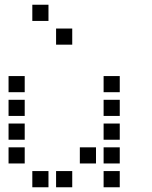

<svg xmlns="http://www.w3.org/2000/svg" viewBox="-20 -804 640 808"><path d="M117 -784Q116 -784 116 -784Q116 -784 116 -783V-717Q116 -716 116 -716Q116 -716 117 -716H183Q184 -716 184 -716Q184 -716 184 -717V-783Q184 -784 184 -784Q184 -784 183 -784ZM217 -684Q216 -684 216 -684Q216 -684 216 -683V-617Q216 -616 216 -616Q216 -616 217 -616H283Q284 -616 284 -616Q284 -616 284 -617V-683Q284 -684 284 -684Q284 -684 283 -684ZM17 -484Q16 -484 16 -484Q16 -484 16 -483V-417Q16 -416 16 -416Q16 -416 17 -416H83Q84 -416 84 -416Q84 -416 84 -417V-483Q84 -484 84 -484Q84 -484 83 -484ZM417 -484Q416 -484 416 -484Q416 -484 416 -483V-417Q416 -416 416 -416Q416 -416 417 -416H483Q484 -416 484 -416Q484 -416 484 -417V-483Q484 -484 484 -484Q484 -484 483 -484ZM17 -384Q16 -384 16 -384Q16 -384 16 -383V-317Q16 -316 16 -316Q16 -316 17 -316H83Q84 -316 84 -316Q84 -316 84 -317V-383Q84 -384 84 -384Q84 -384 83 -384ZM417 -384Q416 -384 416 -384Q416 -384 416 -383V-317Q416 -316 416 -316Q416 -316 417 -316H483Q484 -316 484 -316Q484 -316 484 -317V-383Q484 -384 484 -384Q484 -384 483 -384ZM17 -284Q16 -284 16 -284Q16 -284 16 -283V-217Q16 -216 16 -216Q16 -216 17 -216H83Q84 -216 84 -216Q84 -216 84 -217V-283Q84 -284 84 -284Q84 -284 83 -284ZM417 -284Q416 -284 416 -284Q416 -284 416 -283V-217Q416 -216 416 -216Q416 -216 417 -216H483Q484 -216 484 -216Q484 -216 484 -217V-283Q484 -284 484 -284Q484 -284 483 -284ZM17 -184Q16 -184 16 -184Q16 -184 16 -183V-117Q16 -116 16 -116Q16 -116 17 -116H83Q84 -116 84 -116Q84 -116 84 -117V-183Q84 -184 84 -184Q84 -184 83 -184ZM317 -184Q316 -184 316 -184Q316 -184 316 -183V-117Q316 -116 316 -116Q316 -116 317 -116H383Q384 -116 384 -116Q384 -116 384 -117V-183Q384 -184 384 -184Q384 -184 383 -184ZM417 -184Q416 -184 416 -184Q416 -184 416 -183V-117Q416 -116 416 -116Q416 -116 417 -116H483Q484 -116 484 -116Q484 -116 484 -117V-183Q484 -184 484 -184Q484 -184 483 -184ZM117 -84Q116 -84 116 -84Q116 -84 116 -83V-17Q116 -16 116 -16Q116 -16 117 -16H183Q184 -16 184 -16Q184 -16 184 -17V-83Q184 -84 184 -84Q184 -84 183 -84ZM217 -84Q216 -84 216 -84Q216 -84 216 -83V-17Q216 -16 216 -16Q216 -16 217 -16H283Q284 -16 284 -16Q284 -16 284 -17V-83Q284 -84 284 -84Q284 -84 283 -84ZM417 -84Q416 -84 416 -84Q416 -84 416 -83V-17Q416 -16 416 -16Q416 -16 417 -16H483Q484 -16 484 -16Q484 -16 484 -17V-83Q484 -84 484 -84Q484 -84 483 -84Z"/></svg>

Font: Doto Black SemiBold
Style: Regular
Weight: 600
Monospace: yes
Version: Version 1.000